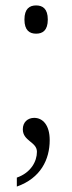

<svg xmlns="http://www.w3.org/2000/svg" viewBox="-20 -533 264 707"><path d="M113 -409C137 -409 156 -421 156 -461C156 -501 137 -513 113 -513C89 -513 70 -501 70 -461C70 -421 89 -409 113 -409ZM42 154C130 123 163 54 163 -17C163 -73 137 -99 106 -99C82 -99 64 -83 64 -57C64 -13 116 -11 116 26C116 61 94 103 42 121Z"/></svg>

Font: Noto Serif Devanagari Condensed Light
Style: Regular
Weight: 300
Width: 3
Designer: Universal Thirst, Indian Type Foundry and the Monotype Design Team
Foundry: Monotype Imaging Inc.
Version: Version 2.004